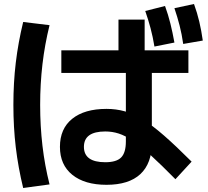

<svg xmlns="http://www.w3.org/2000/svg" viewBox="-20 -875 1040 961"><path d="M513 50Q404 50 342 0Q280 -50 280 -140Q280 -231 341.5 -280.5Q403 -330 513 -330Q561 -330 604 -318Q647 -306 694.5 -277Q742 -248 801 -196.5Q860 -145 939 -66L858 22Q786 -51 735 -97.5Q684 -144 645.5 -170Q607 -196 574.5 -206.5Q542 -217 507 -217Q400 -217 400 -140Q400 -63 507 -63Q563 -63 586.5 -87Q610 -111 610 -167V-567H573V-777H704V-567H740V-160Q740 -57 682.5 -3.5Q625 50 513 50ZM96 66Q71 -37 59 -137.5Q47 -238 47 -350Q47 -461 59 -561.5Q71 -662 96 -765L228 -749Q204 -652 192.5 -553.5Q181 -455 181 -350Q181 -244 192.5 -145.5Q204 -47 228 48ZM287 -510V-623H923V-510ZM753 -642Q745 -691 733.5 -734Q722 -777 707 -820L806 -845Q822 -801 833 -756.5Q844 -712 853 -662ZM897 -655Q890 -704 879 -747Q868 -790 853 -834L951 -855Q967 -811 977.5 -766.5Q988 -722 995 -672Z"/></svg>

Font: M PLUS 1 Code
Style: Regular
Weight: 400
Designer: Coji Morishita
Foundry: UNDERFOREST DESIGN
Version: Version 1.005